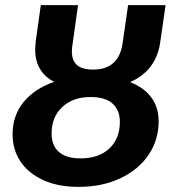

<svg xmlns="http://www.w3.org/2000/svg" viewBox="-20 -712 681 748"><path d="M487 -392Q541 -371 569.5 -332.5Q598 -294 598 -239Q598 -167 559 -109Q520 -51 449 -17.5Q378 16 286 16Q205 16 147 -11Q89 -38 59 -84Q29 -130 29 -188Q29 -262 72 -314.5Q115 -367 191 -393Q117 -432 117 -519Q117 -528 119 -550L139 -692H284L263 -542Q260 -526 260 -512Q260 -476 280 -458.5Q300 -441 343 -441Q444 -441 458 -546L479 -692H625L604 -546Q588 -437 487 -392ZM447 -237Q447 -283 418.5 -308.5Q390 -334 333 -334Q264 -334 222.5 -295Q181 -256 181 -192Q181 -145 209.5 -120Q238 -95 294 -95Q365 -95 406 -133.5Q447 -172 447 -237Z"/></svg>

Font: Fira Sans SemiBold
Style: Italic
Weight: 600
Italic angle: -8°
Designer: bBox Type GmbH & Carrois Corporate GbR & Edenspiekermann AG
Foundry: bBox Type GmbH & Carrois Corporate GbR & Edenspiekermann AG
Version: Version 4.301